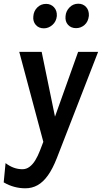

<svg xmlns="http://www.w3.org/2000/svg" viewBox="-41 -766 550 1037"><path d="M96 251Q65.5 251 36.5 243.2Q7.5 235.5 -21 219L-11 115Q11.5 132 34 140Q56.5 148 80 148Q101 148 118.2 135.2Q135.5 122.5 149.5 99.8Q163.5 77 175 47L193 0L63 -486H184L256 -136L381 -486H489L266 88Q243.5 145.5 217.8 181.5Q192 217.5 162 234.2Q132 251 96 251ZM196 -613Q168 -613 152 -631.8Q136 -650.5 139 -678Q141 -706 160.2 -725.5Q179.5 -745 208 -745Q233.5 -745 250.5 -727Q267.5 -709 266 -679.5Q263 -649.5 242 -631.2Q221 -613 196 -613ZM370 -614Q342.5 -614 326.2 -632.2Q310 -650.5 313 -679Q315 -706 334.5 -726Q354 -746 382 -746Q407.5 -746 424 -728.2Q440.5 -710.5 439 -680.5Q435.5 -648.5 415.5 -631.2Q395.5 -614 370 -614Z"/></svg>

Font: Karla
Style: Bold Italic
Weight: 700
Italic angle: -8°
Designer: Jonathan Pinhorn
Version: Version 2.004;gftools[0.9.33]